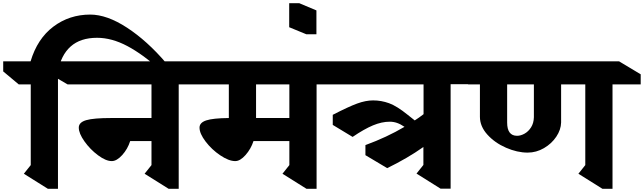

<svg xmlns="http://www.w3.org/2000/svg" viewBox="-80 -1169 4021 1199"><path d="M957 -776 928 -727Q812 -830 715 -881.5Q618 -933 526 -933Q422 -933 361 -878.5Q300 -824 282 -721V10H219L69 -84L112 -138V-642H37L-60 -723V-786H111Q153 -927 253 -1002.5Q353 -1078 484 -1078H483Q588 -1078 713.5 -996Q839 -914 957 -776Z M1036 -642V10H973L823 -84L866 -138V-288H733Q717 -238 683 -200.5Q649 -163 618 -163Q581 -163 532 -199.5Q483 -236 447.5 -286Q412 -336 412 -372Q412 -405 458 -418.5Q504 -432 614 -432H866V-642H342L203 -723V-786H1077L1212 -705V-642Z M1897 -642V10H1834L1684 -84L1727 -138V-288H1503Q1487 -239 1453.5 -201Q1420 -163 1389 -163Q1349 -163 1295.5 -199Q1242 -235 1204 -285Q1166 -335 1166 -372Q1166 -403 1207.5 -417Q1249 -431 1349 -432V-642H1095L957 -723V-786H1938L2073 -705V-642ZM1727 -642H1519V-432H1727Z M1896 -955H1833L1726 -999V-1149H1789L1896 -1104Z M2734 -643V9H2671L2521 -85L2564 -139V-251Q2465 -181 2338 -119L2202 -200V-263Q2336 -312 2446 -377Q2421 -394 2399 -401.5Q2377 -409 2354 -409Q2304 -409 2249 -386Q2194 -363 2122 -314L1998 -389V-452Q2097 -503 2150.5 -522.5Q2204 -542 2250 -542Q2301 -542 2349.5 -524.5Q2398 -507 2466 -452L2510 -417Q2537 -434 2565 -456V-642H1968L1833 -723V-786H2776L2911 -705L2910 -643Z M3745 -642V10H3682L3532 -84L3575 -138V-642H3424V-404Q3423 -359 3394 -315.5Q3365 -272 3317 -244Q3269 -216 3215 -216Q3150 -216 3080 -246.5Q3010 -277 2963.5 -328.5Q2917 -380 2917 -440V-642H2844L2707 -723V-786H3786L3921 -705V-642ZM3087 -642V-404Q3087 -321 3149 -321Q3172 -321 3196 -334.5Q3220 -348 3236.5 -374Q3253 -400 3254 -437V-642Z"/></svg>

Font: Inknut Antiqua
Style: Bold
Weight: 700
Designer: Claus Eggers Sørensen
Foundry: Claus Eggers Sørensen
Version: Version 1.003; ttfautohint (v1.8.2) -l 8 -r 50 -G 200 -x 14 